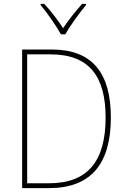

<svg xmlns="http://www.w3.org/2000/svg" viewBox="-20 -969 651 989"><path d="M294 -792H316C341 -836 388 -901 423 -943V-949H403C367 -909 332 -864 305 -824C279 -864 241 -914 208 -949H189V-943C221 -906 269 -837 294 -792ZM551 -364C551 -593 455 -714 247 -714H94V0H232C449 0 551 -125 551 -364ZM524 -363C524 -138 431 -25 233 -25H120V-689H240C442 -689 524 -573 524 -363Z"/></svg>

Font: Noto Sans Arabic SemCond Thin
Style: Regular
Weight: 100
Width: 4
Designer: Monotype Design Team, Nadine Chahine, Nizar Qandah and Khaled Hosny
Foundry: Monotype Imaging Inc.
Version: Version 2.012